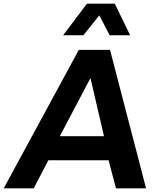

<svg xmlns="http://www.w3.org/2000/svg" viewBox="-72 -1020 866 1040"><path d="M379.9 -829.1H270L398.9 -1000H549.8L632.8 -829.1H522L465.8 -937ZM516.1 -151.9H189.9L110.8 0H-51.8L355 -750H523.9L719.2 0H556.2ZM491.2 -282.2 418 -597.2 252 -282.2Z"/></svg>

Font: Oakes Grotesk
Style: Bold Italic
Weight: 700
Designer: Samuel Oakes
Foundry: Samuel Oakes
Version: Version 1.0 | wf-rip DC20170320